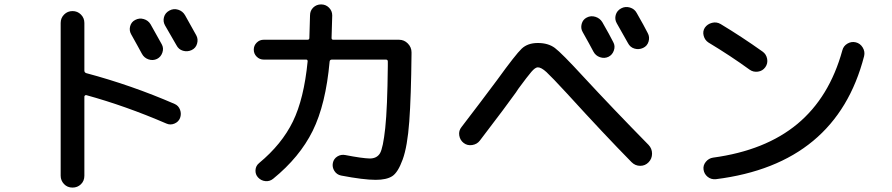

<svg xmlns="http://www.w3.org/2000/svg" viewBox="-20 -810 4040 870"><path d="M592.8 -719.7Q611.3 -729.5 631.3 -723.6Q651.4 -717.8 662.1 -700.2Q707 -620.1 712.9 -609.4Q722.7 -591.8 715.8 -571.8Q709 -551.8 691.4 -543Q672.9 -534.2 652.8 -541Q632.8 -547.9 623 -566.4Q622.1 -568.4 603 -603Q584 -637.7 574.2 -654.8Q564.5 -671.9 569.8 -691.4Q575.2 -710.9 592.8 -719.7ZM818.4 -741.2Q863.3 -661.1 869.1 -650.4Q878.9 -632.8 873 -612.3Q867.2 -591.8 848.1 -583Q829.1 -574.2 809.1 -580.1Q789.1 -585.9 779.3 -605.5L727.5 -695.3Q717.8 -712.9 723.1 -732.4Q728.5 -752 747.6 -762.2Q766.6 -772.5 787.1 -766.1Q807.6 -759.8 818.4 -741.2ZM308.6 40Q285.2 40 270 23.9Q254.9 7.8 254.9 -13.7V-706.1Q254.9 -728.5 270.5 -744.1Q286.1 -759.8 308.6 -759.8Q331.1 -759.8 346.7 -744.1Q362.3 -728.5 362.3 -706.1V-490.2Q362.3 -481.4 371.1 -478.5Q576.2 -423.8 771.5 -338.9Q789.1 -331.1 795.9 -312.5Q802.7 -293.9 795.9 -275.4Q789.1 -257.8 770.5 -250Q752 -242.2 734.4 -250Q548.8 -330.1 371.1 -378.9Q368.2 -379.9 365.2 -377.4Q362.3 -375 362.3 -372.1V-13.7Q362.3 9.8 346.7 24.9Q331.1 40 308.6 40Z M1174.8 -540Q1156.2 -540 1143.1 -553.2Q1129.9 -566.4 1129.9 -585Q1129.9 -603.5 1143.1 -616.7Q1156.2 -629.9 1174.8 -629.9H1373Q1381.8 -629.9 1381.8 -637.7Q1384.8 -733.4 1384.8 -740.2Q1384.8 -761.7 1399.4 -775.9Q1414.1 -790 1435.1 -790Q1456.1 -790 1470.7 -775.4Q1485.4 -760.7 1485.4 -740.2Q1485.4 -734.4 1482.4 -637.7Q1482.4 -629.9 1490.2 -629.9H1788.1Q1811.5 -629.9 1828.1 -612.8Q1844.7 -595.7 1844.7 -573.2V-565.4Q1842.8 -372.1 1834.5 -259.3Q1826.2 -146.5 1804.7 -87.4Q1783.2 -28.3 1757.3 -11.7Q1731.4 4.9 1682.6 4.9Q1627 4.9 1525.4 -14.6Q1505.9 -18.6 1495.1 -35.6Q1484.4 -52.7 1488.3 -71.8Q1492.2 -90.8 1508.8 -101.1Q1525.4 -111.3 1544.9 -107.4Q1620.1 -92.8 1655.3 -91.8Q1687.5 -91.8 1701.7 -115.2Q1715.8 -138.7 1725.6 -229.5Q1735.4 -320.3 1737.3 -511.7V-531.2Q1737.3 -540 1728.5 -540H1484.4Q1474.6 -540 1473.6 -531.2Q1456.1 -336.9 1397 -217.3Q1337.9 -97.7 1217.8 0Q1202.1 12.7 1182.6 10.7Q1163.1 8.8 1149.4 -5.9Q1136.7 -19.5 1137.7 -39.1Q1138.7 -58.6 1154.3 -71.3Q1256.8 -156.2 1307.1 -259.3Q1357.4 -362.3 1374 -532.2Q1374 -540 1367.2 -540Z M2638.7 -730.5Q2657.2 -740.2 2677.7 -733.9Q2698.2 -727.5 2709 -710Q2743.2 -650.4 2758.8 -619.1Q2768.6 -601.6 2761.7 -581.5Q2754.9 -561.5 2737.3 -552.7Q2718.8 -543.9 2698.7 -550.8Q2678.7 -557.6 2668.9 -576.2Q2668 -578.1 2648.9 -613.3Q2629.9 -648.4 2620.1 -665Q2610.4 -681.6 2615.7 -701.7Q2621.1 -721.7 2638.7 -730.5ZM2865.2 -751Q2899.4 -691.4 2915 -660.2Q2924.8 -642.6 2918.9 -622.1Q2913.1 -601.6 2894 -592.8Q2875 -584 2855 -589.8Q2835 -595.7 2825.2 -615.2L2774.4 -705.1Q2764.6 -722.7 2770 -742.2Q2775.4 -761.7 2794.4 -772Q2813.5 -782.2 2834.5 -775.9Q2855.5 -769.5 2865.2 -751ZM2071.3 -234.4Q2158.2 -347.7 2232.4 -447.3Q2316.4 -563.5 2343.8 -589.4Q2371.1 -615.2 2417 -615.2Q2463.9 -615.2 2494.1 -592.8Q2524.4 -570.3 2624 -461.9Q2755.9 -319.3 2918.9 -153.3Q2934.6 -136.7 2934.6 -113.8Q2934.6 -90.8 2918.9 -74.7Q2903.3 -58.6 2880.9 -58.6Q2858.4 -58.6 2841.8 -75.2Q2719.7 -199.2 2549.8 -385.7Q2479.5 -461.9 2456.1 -483.4Q2432.6 -504.9 2417 -504.9Q2405.3 -504.9 2387.7 -484.4Q2370.1 -463.9 2329.1 -408.2Q2321.3 -397.5 2317.4 -390.6Q2280.3 -337.9 2154.3 -172.9Q2141.6 -156.2 2119.6 -152.8Q2097.7 -149.4 2081.1 -162.1Q2064.5 -174.8 2061 -196.3Q2057.6 -217.8 2071.3 -234.4Z M3895.5 -555.7Q3769.5 -66.4 3223.6 2Q3202.1 3.9 3186.5 -8.8Q3170.9 -21.5 3168 -41Q3165 -60.5 3178.2 -76.7Q3191.4 -92.8 3210.9 -95.7Q3448.2 -127.9 3593.3 -248.5Q3738.3 -369.1 3796.9 -582Q3801.8 -601.6 3819.8 -612.3Q3837.9 -623 3857.9 -618.2Q3877.9 -613.3 3889.2 -594.7Q3900.4 -576.2 3895.5 -555.7ZM3190.4 -617.2Q3173.8 -627.9 3168.5 -647.9Q3163.1 -668 3173.8 -684.6Q3185.5 -701.2 3206.1 -706.5Q3226.6 -711.9 3245.1 -701.2Q3340.8 -643.6 3435.5 -576.2Q3452.1 -564.5 3456.1 -543.5Q3460 -522.5 3447.8 -505.4Q3435.5 -488.3 3414.6 -485.4Q3393.6 -482.4 3377 -494.1Q3291 -556.6 3190.4 -617.2Z"/></svg>

Font: Rounded Mgen+ 2m medium
Style: Regular
Weight: 500
Designer: [Source Han Sans]
Ryoko NISHIZUKA  (kana & ideographs); Paul D. Hunt (Latin, Greek & Cyrillic); Wenlong ZHANG  (bopomofo
Version: Version 1.059.20150602